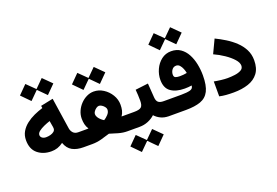

<svg xmlns="http://www.w3.org/2000/svg" viewBox="-129 -1193 2636 1827"><g transform="rotate(-20 1189.0 -280.0)"><path d="M215.8 -755.4 299.3 -673.3 381.8 -755.4 468.3 -669.4 381.8 -582.5 299.3 -665.5 215.8 -582.5 130.4 -669.4ZM531.2 0Q463.4 0 418.5 -24.7Q373.5 -49.3 352.5 -108.9Q323.7 -87.4 294.4 -77.6Q265.1 -67.9 232.4 -67.9Q148.9 -67.9 93.8 -113.5Q38.6 -159.2 38.6 -249Q38.6 -298.3 61 -336.4Q83.5 -374.5 120.4 -403.1Q157.2 -431.6 201.4 -451.7Q245.6 -471.7 289.6 -484.9L286.1 -508.3L412.1 -534.2L459.5 -217.8Q463.4 -190.9 481.4 -171.1Q499.5 -151.4 533.2 -151.4H547.9V0ZM324.7 -265.6Q324.7 -272.5 323.5 -281.2Q322.3 -290 320.3 -299.3L312.5 -344.7Q283.7 -335.4 251.5 -321.3Q219.2 -307.1 197 -289.8Q174.8 -272.5 174.8 -252.4Q174.8 -234.4 190.2 -222.9Q205.6 -211.4 229.5 -211.4Q251 -211.4 272.9 -217Q294.9 -222.7 309.8 -234.9Q324.7 -247.1 324.7 -265.6Z M716.8 -685.5 800.3 -603.5 882.8 -685.5 969.2 -599.6 882.8 -512.7 800.3 -595.7 716.8 -512.7 631.3 -599.6ZM1000 -259.8Q1000 -229.5 993.9 -203.1Q987.8 -176.8 970.7 -151.4H1045.4V0H975.1Q932.1 0 886.7 -12.7Q841.3 -25.4 801.3 -38.6Q759.8 -24.9 713.1 -12.5Q666.5 0 621.1 0H528.3V-151.4H602.1Q611.3 -151.4 618.2 -151.4Q625 -151.4 635.7 -151.9Q619.1 -177.7 613 -204.3Q606.9 -231 606.9 -260.7Q606.9 -300.8 623.3 -337.6Q639.6 -374.5 667.2 -403.3Q694.8 -432.1 729.5 -449Q764.2 -465.8 801.3 -465.8Q852.1 -465.8 897.5 -437Q942.9 -408.2 971.4 -361.3Q1000 -314.5 1000 -259.8ZM802.2 -320.8Q789.1 -320.8 774.7 -310.8Q760.3 -300.8 750 -286.4Q739.7 -272 739.7 -258.8Q739.7 -241.2 750.5 -224.6Q761.2 -208 776.1 -195.1Q791 -182.1 803.2 -175.3Q823.2 -186.5 845.2 -209.7Q867.2 -232.9 867.2 -259.8Q867.2 -273.4 856.4 -287.4Q845.7 -301.3 830.6 -311Q815.4 -320.8 802.2 -320.8Z M1024.9 -151.4H1098.6Q1150.9 -151.4 1169.9 -167.7Q1189 -184.1 1189 -231.4Q1189 -260.7 1187.5 -289.3Q1186 -317.9 1183.6 -344.7L1313.5 -360.4L1323.7 -215.8Q1326.2 -181.2 1343 -166.3Q1359.9 -151.4 1397.9 -151.4H1408.2V0H1397Q1349.1 0 1313.7 -17.3Q1278.3 -34.7 1255.4 -61Q1225.6 -33.2 1185.1 -16.6Q1144.5 0 1098.6 0H1024.9ZM1037.1 59.6 1120.6 141.6 1203.1 59.6 1289.6 145.5 1203.1 232.4 1120.6 149.4 1037.1 232.4 951.7 145.5Z M1528.8 -792 1612.3 -710 1694.8 -792 1781.2 -706.1 1694.8 -619.1 1612.3 -702.1 1528.8 -619.1 1443.4 -706.1ZM1574.2 -151.4Q1632.3 -151.4 1664.8 -159.9Q1697.3 -168.5 1698.2 -200.7Q1664.6 -195.3 1627.4 -195.3Q1540.5 -195.3 1488.5 -231.7Q1436.5 -268.1 1436.5 -351.6Q1436.5 -405.3 1459.7 -456.5Q1482.9 -507.8 1525.4 -541Q1567.9 -574.2 1624.5 -574.2Q1680.2 -574.2 1719.7 -546.6Q1759.3 -519 1783.9 -473.1Q1808.6 -427.2 1820.3 -370.4Q1832 -313.5 1832 -254.9Q1832 -152.3 1803.7 -97.2Q1775.4 -42 1717 -21Q1658.7 0 1568.4 0H1388.7V-151.4ZM1623.5 -321.8Q1641.6 -321.8 1659.9 -323.5Q1678.2 -325.2 1695.3 -328.6Q1691.9 -349.6 1682.6 -372.8Q1673.3 -396 1658.7 -412.4Q1644 -428.7 1623.5 -428.7Q1596.2 -428.7 1580.3 -407Q1564.5 -385.3 1564.5 -357.9Q1564.5 -333.5 1582.3 -327.6Q1600.1 -321.8 1623.5 -321.8Z M2044.4 -149.4Q2080.1 -149.4 2117.9 -154.3Q2155.8 -159.2 2181.6 -173.6Q2207.5 -188 2207.5 -217.3Q2207.5 -248 2176 -283.2Q2144.5 -318.4 2095.2 -351.8Q2045.9 -385.3 1991.7 -409.7L2056.2 -545.9Q2106 -522 2156 -491Q2206.1 -460 2247.8 -420.7Q2289.6 -381.3 2314.7 -332.5Q2339.8 -283.7 2339.8 -223.6Q2339.8 -142.1 2303 -93.3Q2266.1 -44.4 2201.2 -22.7Q2136.2 -1 2051.8 -1Q2011.2 -1 1976.8 -3.7Q1942.4 -6.3 1909.2 -13.7V-164.6Q1940.9 -158.2 1979 -153.8Q2017.1 -149.4 2044.4 -149.4Z"/></g></svg>

Font: Vazirmatn FD NL Black
Style: Regular
Weight: 900
Designer: Saber Rastikerdar
Foundry: Saber Rastikerdar
Version: Version 33.003